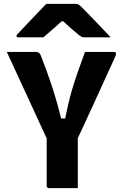

<svg xmlns="http://www.w3.org/2000/svg" viewBox="-20 -967 640 987"><path d="M380 0Q355 0 330 0Q305 0 280.5 0Q256 0 231 0Q228 0 225.5 -1.5Q223 -3 221.5 -5Q220 -7 220 -11Q220 -81 220 -155.5Q220 -230 220 -300H380Q380 -269 380 -234.5Q380 -200 380 -166Q380 -132 380 -100Q380 -75 380 -50Q380 -25 380 0ZM15 -700Q55 -700 92.5 -700Q130 -700 163 -700Q171 -700 176 -698Q181 -696 185 -690.5Q189 -685 193 -673Q205 -643 218.5 -606Q232 -569 246.5 -525.5Q261 -482 275 -431.5Q289 -381 302 -325L263 -358H346L308 -325Q320 -384 330 -427.5Q340 -471 351.5 -509.5Q363 -548 378.5 -593Q394 -638 417 -700Q456 -700 493 -700Q530 -700 567 -700Q574 -700 576 -693.5Q578 -687 569 -668Q550 -627 530.5 -584.5Q511 -542 491 -497.5Q471 -453 450 -408Q429 -363 408 -317Q387 -271 365 -225Q318 -225 291 -225.5Q264 -226 251.5 -227Q239 -228 235 -231Q231 -234 228 -239Q225 -245 209 -279.5Q193 -314 169 -366Q145 -418 117.5 -478Q90 -538 63 -596Q36 -654 15 -700ZM218 -947Q234 -947 264.5 -947Q295 -947 325.5 -947Q356 -947 371 -947Q378 -947 383.5 -944Q389 -941 402 -928Q410 -920 426 -903.5Q442 -887 463 -865.5Q484 -844 506 -820.5Q528 -797 549 -775Q521 -775 482.5 -775Q444 -775 416 -775Q405 -775 400.5 -777Q396 -779 388 -785Q373 -797 347.5 -819Q322 -841 284 -878L336 -857Q320 -857 303.5 -857Q287 -857 270 -857L320 -880Q285 -846 255.5 -820.5Q226 -795 203 -775H76Q72 -775 69.5 -775.5Q67 -776 66 -778Q65 -780 65 -782Q65 -786 68.5 -790Q72 -794 85 -808Q98 -822 115 -839.5Q132 -857 150.5 -876.5Q169 -896 186.5 -914.5Q204 -933 218 -947Z"/></svg>

Font: Recursive Monospace ExtraBold
Style: Regular
Weight: 800
Version: Version 1.047